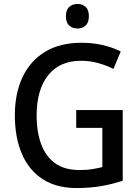

<svg xmlns="http://www.w3.org/2000/svg" viewBox="-20 -940 705 970"><path d="M365 -384H600V-27Q546 -9 489.5 0.5Q433 10 367 10Q265 10 195.5 -35Q126 -80 90.5 -163Q55 -246 55 -358Q55 -468 94 -550.5Q133 -633 208 -678.5Q283 -724 392 -724Q447 -724 497.5 -712.5Q548 -701 590 -680L553 -592Q517 -610 475.5 -621.5Q434 -633 390 -633Q281 -633 223 -559.5Q165 -486 165 -356Q165 -275 187.5 -213Q210 -151 257.5 -116Q305 -81 382 -81Q418 -81 446 -85.5Q474 -90 497 -96V-294H365ZM372 -920Q397 -920 413 -905Q429 -890 429 -858Q429 -826 412.5 -811Q396 -796 372 -796Q346 -796 329.5 -811Q313 -826 313 -858Q313 -890 329.5 -905Q346 -920 372 -920Z"/></svg>

Font: Noto Sans Lao UI SemCond Med
Style: Regular
Weight: 500
Width: 4
Designer: Monotype Design Team
Foundry: Monotype Imaging Inc.
Version: Version 2.000; ttfautohint (v1.8.4.7-5d5b)